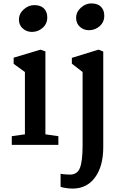

<svg xmlns="http://www.w3.org/2000/svg" viewBox="-20 -849 707 1125"><path d="M49 0ZM257 -747Q257 -710 230 -686Q203 -662 167 -662Q136 -662 113.5 -682Q91 -702 91 -734Q91 -769 119 -794Q147 -819 181 -819Q218 -819 237.5 -799.5Q257 -780 257 -747ZM246 -548V-62L322 -51V0H49V-51L126 -62V-427L60 -475V-511L217 -558ZM591 -757Q591 -720 564.5 -696Q538 -672 501 -672Q470 -672 448 -692Q426 -712 426 -744Q426 -779 454 -804Q482 -829 515 -829Q552 -829 571.5 -809.5Q591 -790 591 -757ZM585 -547V13Q585 125 537 190.5Q489 256 405 256Q388 256 364.5 252.5Q341 249 335 245V169Q341 171 359.5 172.5Q378 174 390 174Q433 174 448.5 134.5Q464 95 464 2V-427L401 -476V-510L557 -558Z"/></svg>

Font: Martel
Style: Bold
Weight: 700
Designer: Dan Reynolds
Foundry: Dan Reynolds
Version: Version 1.001; ttfautohint (v1.1) -l 5 -r 5 -G 72 -x 0 -D la